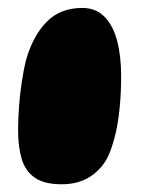

<svg xmlns="http://www.w3.org/2000/svg" viewBox="-20 -442 377 484"><path d="M135.1 22.5Q91.4 22.5 67.6 5.8Q43.8 -10.9 34.7 -41.4Q25.6 -71.9 25.6 -113.1Q25.6 -127.4 26.2 -142.3Q26.9 -157.2 27.9 -172.4Q28.9 -187.6 30.6 -202.8Q32.4 -218 34.6 -233.1Q36.8 -248.2 39.6 -263.1Q42.4 -277.9 45.9 -291.6Q63.4 -352.2 97.8 -387.1Q132.1 -422 187.5 -422Q221.5 -422 243.2 -400.1Q264.9 -378.2 275.1 -339.6Q285.4 -301 285.4 -250Q285.4 -228.9 284.4 -208.2Q283.4 -187.5 281.4 -168.2Q279.4 -148.9 276.4 -130.7Q273.4 -112.5 269.1 -96.3Q264.9 -80.1 259.8 -65.8Q254.8 -51.4 248.2 -39.6Q230.9 -10.6 203 5.9Q175.1 22.5 135.1 22.5Z"/></svg>

Font: Gluten Thin
Style: Regular
Weight: 100
Designer: Tyler Finck
Foundry: Etcetera Type Company
Version: Version 1.300